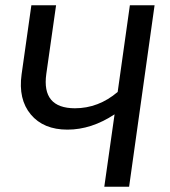

<svg xmlns="http://www.w3.org/2000/svg" viewBox="-20 -709 646 729"><path d="M62 -426.8 99.1 -689H192.9L155.8 -428.2Q137.7 -298.3 264.2 -297.9Q354 -297.9 426.8 -359.9L473.1 -689H566.9L470.2 0H376L415 -274.9Q327.1 -216.8 236.1 -216.8Q145 -216.8 96.9 -274.4Q48.8 -332 62 -426.8Z"/></svg>

Font: FiraSans-Italic
Style: Italic
Weight: 400
Italic angle: -8°
Designer: Carrois Corporate & Edenspiekermann AG
Foundry: Carrois Corporate GbR & Edenspiekermann AG
Version: Version 3.106;PS 003.106;hotconv 1.0.70;makeotf.lib2.5.58329